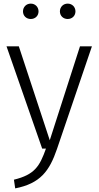

<svg xmlns="http://www.w3.org/2000/svg" viewBox="-20 -821 545 1061"><path d="M150 -801C125 -801 107 -782 107 -758C107 -734 125 -716 150 -716C175 -716 193 -734 193 -758C193 -782 175 -801 150 -801ZM354 -801C329 -801 311 -782 311 -758C311 -734 329 -716 354 -716C379 -716 397 -734 397 -758C397 -782 379 -801 354 -801ZM488 -565H422L255 -46L84 -565H16L213 0H234C199 99 171 144 57 172L64 220C202 193 253 125 295 2Z"/></svg>

Font: Glow Sans SC Normal
Style: Regular
Weight: 400
Designer: Ryoko NISHIZUKA (kana, bopomofo & ideographs); Paul D. Hunt (Latin, Greek & Cyrillic); Sandoll Communications, Soo-young
Version: Version 0.93